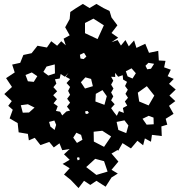

<svg xmlns="http://www.w3.org/2000/svg" viewBox="-20 -741 923 978"><path d="M340 175 306 148 335 116 299 94 335 73 306 45 335 18 297 24 283 -11 254 10 231 -18 186 -2 157 -39 127 -26 122 -59 75 -67 70 -114 29 -138 45 -182 22 -202 40 -226 2 -262 41 -298 11 -343 55 -372 42 -412 83 -421 99 -461 141 -470 171 -508 219 -499 241 -531 271 -508 292 -531 315 -510 304 -544 335 -561 312 -602 335 -644 338 -680 368 -700 402 -721 436 -700 471 -721 507 -700 538 -685 548 -652 578 -612 548 -573 582 -549 548 -526 579 -537 596 -509 619 -537 636 -505 663 -535 675 -497 720 -518 739 -472 786 -482 789 -433 823 -431 816 -398 850 -386 834 -353 865 -339 841 -314 875 -285 843 -254 873 -226 841 -202 864 -161 824 -136 832 -106 802 -97 804 -48 754 -54 749 -19 718 -36 709 -1 680 -24 647 15 604 -12 582 27 579 23 548 41 583 82 548 124 580 143 548 163 518 210 471 180 440 201 408 180 380 217ZM456 -646 413 -624V-572L477 -542L509 -612ZM420 -453 408 -472 387 -462 390 -443 406 -440ZM765 -416 736 -421 721 -406 730 -388 749 -391ZM259 -413 217 -402 201 -375 226 -356 260 -367ZM650 -393 621 -378 630 -352 655 -341 672 -368ZM170 -353 142 -372 110 -359 122 -327 152 -324ZM337 -178 321 -198 337 -218 322 -238 337 -258 327 -278 337 -298 319 -318 337 -338 315 -350 329 -370 311 -350 289 -364 284 -341 260 -337 267 -315 252 -297 271 -276 251 -256 270 -236 253 -215 274 -200 265 -176 286 -172 297 -153 318 -173ZM575 -151 586 -175 611 -166 606 -191 628 -203 616 -224 632 -243 619 -263 631 -284 617 -303 627 -324 607 -336 605 -358 582 -350 566 -370 567 -349 546 -350 557 -330 546 -310 558 -290 546 -270 557 -250 546 -230 564 -210 546 -190 560 -170ZM444 -339 415 -347 392 -322 413 -290 453 -302ZM728 -302 682 -269 689 -224 737 -204 766 -254ZM502 -282 468 -263 466 -224 512 -207 524 -251ZM122 -210 86 -205 96 -167 128 -168 156 -193ZM426 -176 414 -174 415 -163 423 -160 433 -166ZM762 -142 737 -151 706 -136 727 -106 763 -108ZM634 -102 614 -128 574 -120 583 -79 623 -63ZM266 -105 257 -127 230 -120 237 -96 258 -79ZM546 -46 501 -75 457 -70 458 -20 510 7ZM393 -54 369 -65 353 -40 372 -13 400 -29ZM384 61 375 60 372 66 376 76 386 71ZM510 80 465 68 419 110 471 150 528 133Z"/></svg>

Font: Rubik Gemstones
Style: Regular
Weight: 400
Designer: Hubert and Fischer, NaN
Foundry: Hubert and Fischer, NaN
Version: Version 2.200